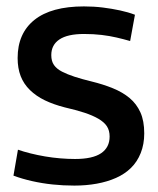

<svg xmlns="http://www.w3.org/2000/svg" viewBox="-20 -569 492 599"><path d="M22 -21 36 -102Q53 -96 75 -90.5Q97 -85 120.5 -81Q144 -77 168 -75Q192 -73 214 -73Q269 -73 295.5 -91Q322 -109 322 -143Q322 -162 313.5 -175Q305 -188 287 -198.5Q269 -209 243 -217.5Q217 -226 182 -234Q147 -243 120 -256Q93 -269 73.5 -288Q54 -307 44.5 -331.5Q35 -356 35 -388Q35 -465 87.5 -507Q140 -549 242 -549Q273 -549 301 -545.5Q329 -542 354.5 -536.5Q380 -531 401 -523L386 -441Q365 -447 343.5 -452Q322 -457 297 -460Q272 -463 242 -463Q191 -463 165.5 -446Q140 -429 140 -397Q140 -378 148.5 -366Q157 -354 173.5 -345.5Q190 -337 213 -329.5Q236 -322 265 -315Q302 -306 332.5 -293.5Q363 -281 384.5 -263Q406 -245 418 -218.5Q430 -192 430 -153Q430 -119 419 -91.5Q408 -64 388.5 -45Q369 -26 342 -14Q315 -2 282 4Q249 10 212 10Q177 10 144 6.5Q111 3 80 -4Q49 -11 22 -21Z"/></svg>

Font: Georama ExtraCondensed Thin Medium
Style: Regular
Weight: 500
Version: Version 1.001